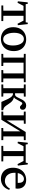

<svg xmlns="http://www.w3.org/2000/svg" viewBox="1732 -2338 617 4120"><g transform="rotate(90 2040.0 -278.5)"><path d="M467 -567 498 -565 521 -354 490 -347 423 -475H319V-42L432 -40V0H98V-40L210 -42V-475H106L40 -347L9 -354L31 -565L62 -567L70 -522H459Z M827 -532Q895 -532 952 -502Q1009 -472 1043 -412Q1077 -352 1077 -266Q1077 -183 1044.5 -120.5Q1012 -58 952 -24Q892 10 814 10Q746 10 689 -20Q632 -50 598 -110Q564 -170 564 -256Q564 -339 597 -401.5Q630 -464 689.5 -498Q749 -532 827 -532ZM825 -39Q886 -39 921.5 -96Q957 -153 957 -249Q957 -348 920.5 -415.5Q884 -483 817 -483Q756 -483 720 -425.5Q684 -368 684 -272Q684 -173 720.5 -106Q757 -39 825 -39Z M1744 -482 1664 -480V-42L1744 -40V0H1484V-40L1556 -42V-476H1325V-42L1397 -40V0H1136V-40L1216 -42V-480L1136 -482V-522H1744Z M1873 -42V-480L1793 -482V-522H2054V-482L1982 -480V-294H2011Q2035 -294 2050.5 -315.5Q2066 -337 2089 -386Q2110 -432 2128 -461Q2146 -490 2175 -511Q2204 -532 2245 -532Q2285 -532 2310.5 -512.5Q2336 -493 2336 -457Q2336 -428 2320 -413.5Q2304 -399 2284 -399Q2269 -399 2258 -406.5Q2247 -414 2235 -427Q2224 -439 2217 -444Q2210 -449 2201 -449Q2186 -449 2173 -430Q2160 -411 2140 -371Q2119 -330 2104.5 -307Q2090 -284 2071 -272V-268Q2107 -261 2134 -242Q2161 -223 2179 -200Q2197 -177 2222 -140Q2250 -96 2270.5 -73.5Q2291 -51 2321 -44L2345 -38V0H2168Q2129 -92 2103 -143.5Q2077 -195 2050.5 -222Q2024 -249 1994 -249H1982V-42L2054 -40V0H1793V-40Z M2455 -42V-480L2375 -482V-522H2636V-482L2564 -480V-115L2813 -522H2988V-482L2908 -480V-42L2988 -40V0H2727V-40L2799 -42V-407L2550 0H2375V-40Z M3479 -567 3510 -565 3533 -354 3502 -347 3435 -475H3331V-42L3444 -40V0H3110V-40L3222 -42V-475H3118L3052 -347L3021 -354L3043 -565L3074 -567L3082 -522H3471Z M3863 -75Q3913 -75 3956 -103Q3999 -131 4026 -182H4028L4056 -168Q4022 -73 3959.5 -31.5Q3897 10 3820 10Q3755 10 3700.5 -18.5Q3646 -47 3613 -105.5Q3580 -164 3580 -251Q3580 -338 3614.5 -402Q3649 -466 3708.5 -499Q3768 -532 3841 -532Q3931 -532 3980 -482Q4029 -432 4029 -348Q4029 -330 4025 -306L4023 -304H3688V-286Q3688 -215 3713 -167.5Q3738 -120 3778 -97.5Q3818 -75 3863 -75ZM3904 -351Q3905 -358 3905 -373Q3905 -425 3882.5 -454.5Q3860 -484 3820 -484Q3775 -484 3741 -448.5Q3707 -413 3694 -351Z"/></g></svg>

Font: Minipax
Style: Bold
Weight: 500
Designer: Raphaël Ronot, Igor Stepanchenko (Cyrillic)
Foundry: steppetype
Version: Version 1.002